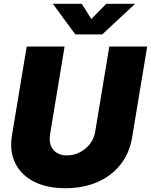

<svg xmlns="http://www.w3.org/2000/svg" viewBox="-20 -970 787 1000"><path d="M320.3 10.3Q223.6 10.3 156.2 -24.4Q88.9 -59.1 58.8 -121.6Q28.8 -184.1 42.5 -266.6L119.1 -727.5H316.4L240.7 -270.5Q235.4 -236.8 244.6 -212.2Q253.9 -187.5 275.6 -174.1Q297.4 -160.6 328.6 -160.6Q365.2 -160.6 396.7 -177.2Q428.2 -193.8 449.2 -221.4Q470.2 -249 475.6 -283.2L549.3 -727.5H746.6L668 -253.9Q654.3 -171.4 606.9 -112.1Q559.6 -52.7 486.1 -21.2Q412.6 10.3 320.3 10.3ZM405.8 -950.2 455.6 -871.1 533.7 -950.2H682.6L682.1 -948.7L512.7 -791H372.1L256.3 -948.7V-950.2Z"/></svg>

Font: Inter 24pt Black
Style: Italic
Weight: 900
Italic angle: -9.3988°
Designer: Rasmus Andersson
Foundry: rsms
Version: Version 4.001;git-66647c0bb